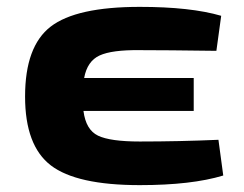

<svg xmlns="http://www.w3.org/2000/svg" viewBox="-20 -526 709 559"><path d="M616 -119 630 -15Q538 13 387 13Q203 13 128 -44.5Q53 -102 53 -245Q53 -391 127.5 -448.5Q202 -506 387 -506Q535 -506 624 -480L610 -378Q462 -380 387 -380Q306 -381 270 -364.5Q234 -348 225 -299H544V-203H223Q230 -148 265.5 -131Q301 -114 387 -114Q501 -114 616 -119Z"/></svg>

Font: Exo 2 Expanded
Style: Bold
Weight: 700
Width: 7
Designer: Natanael Gama
Version: Version 1.001;PS 001.001;hotconv 1.0.70;makeotf.lib2.5.58329